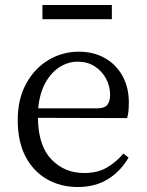

<svg xmlns="http://www.w3.org/2000/svg" viewBox="-20 -735 589 769"><path d="M428 -715V-658H150V-715ZM133 -301H367Q400 -301 410.5 -316Q421 -331 421 -355Q421 -390 404.5 -420.5Q388 -451 359 -469.5Q330 -488 291 -488Q254 -488 220.5 -467.5Q187 -447 163 -405.5Q139 -364 133 -301ZM489 -262 132 -263Q133 -152 185.5 -97Q238 -42 317 -42Q370 -42 407.5 -63.5Q445 -85 474 -120L495 -104Q464 -50 413 -18Q362 14 292 14Q222 14 167.5 -17.5Q113 -49 82 -108.5Q51 -168 51 -254Q51 -338 84.5 -399.5Q118 -461 174 -494.5Q230 -528 296 -528Q354 -528 399 -503Q444 -478 470 -432Q496 -386 496 -324Q496 -283 489 -262Z"/></svg>

Font: Shippori Mincho TTF
Style: Regular
Weight: 400
Version: Version 2.100